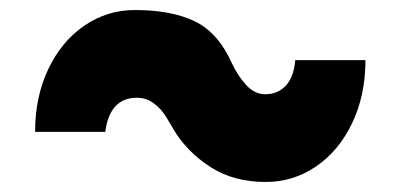

<svg xmlns="http://www.w3.org/2000/svg" viewBox="-20 -508 799 383"><path d="M326 -250Q324 -254 312.5 -273Q301 -292 286 -302.5Q271 -313 253 -313Q199 -313 190 -245H50Q50 -315 76.5 -370.5Q103 -426 148.5 -457Q194 -488 249 -488Q322 -488 368.5 -465.5Q415 -443 442 -383Q454 -357 471 -338.5Q488 -320 509 -320Q534 -320 550 -337Q566 -354 569 -388H709Q709 -318 682.5 -262.5Q656 -207 610.5 -176Q565 -145 510 -145Q446 -145 399.5 -175Q353 -205 326 -250Z"/></svg>

Font: Oak Sans Black
Style: Regular
Weight: 900
Designer: Erik Kennedy, Walven
Foundry: Erik Kennedy, Walven
Version: Version 1.000